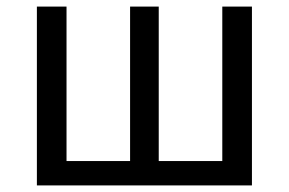

<svg xmlns="http://www.w3.org/2000/svg" viewBox="-20 -563 877 583"><path d="M92 0H745V-543H655V-74H462V-543H375V-74H182V-543H92Z"/></svg>

Font: Noto Sans KR
Style: Regular
Weight: 400
Designer: Ryoko NISHIZUKA 西塚涼子 (kana, bopomofo & ideographs); Paul D. Hunt (Latin, Greek & Cyrillic); Sandoll Communications 산돌커뮤니
Foundry: Adobe
Version: Version 2.004;hotconv 1.0.118;makeotfexe 2.5.65603